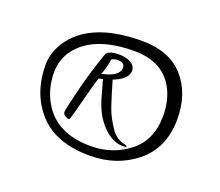

<svg xmlns="http://www.w3.org/2000/svg" viewBox="-81 -604 751 656"><g transform="rotate(20 294.0 -276.0)"><path d="M51.3 -303.2C51.3 -232.6 72 -174.6 113.5 -129.2C155 -83.7 217 -61 299.3 -61C363.8 -61 419.2 -79.6 465.6 -116.7C512 -153.8 536.1 -205.6 538.1 -272V-279.8C538.1 -342.6 520.7 -393.5 485.8 -432.4C451 -471.3 400.2 -490.7 333.5 -490.7C224.1 -490.7 144.5 -463.4 94.7 -408.7C66.4 -375.8 51.9 -340.7 51.3 -303.2ZM125.5 -383.8C167.2 -427.4 232.3 -449.2 320.8 -449.2C393.1 -449.2 442.7 -421.4 469.7 -365.7C482.4 -338.7 488.8 -308.4 488.8 -274.9C488.8 -215.3 468.8 -170.1 429 -139.2C389.1 -108.2 343.3 -92.8 291.5 -92.8C205.9 -92.8 146.5 -123 113.3 -183.6C96 -214.8 87.4 -249.3 87.4 -286.9C87.4 -324.5 100.1 -356.8 125.5 -383.8ZM336.4 -382.8C336.4 -399.7 324.5 -411.3 300.8 -417.5C292.6 -419.4 284.5 -420.4 276.4 -420.4C252 -420.4 236.7 -415.5 230.5 -405.8C229.8 -404.5 224.4 -388.2 214.1 -356.9C203.9 -325.7 193.4 -288.4 182.9 -245.1C172.3 -201.8 167 -177.5 167 -172.1C167 -166.7 169.8 -162.4 175.5 -158.9C181.2 -155.5 185.7 -153.8 189 -153.8C190.9 -154.1 192.7 -156.7 194.3 -161.4C196 -166.1 202.4 -189.9 213.6 -232.9C224.9 -275.9 232.7 -304.5 237.3 -318.8C244.8 -320.5 249.8 -321.6 252.4 -322.3L268.6 -264.6C279.6 -223.6 296.9 -191.1 320.3 -167C343.8 -142.9 367.7 -130.7 392.1 -130.4C402.2 -130.4 407.4 -131.2 407.7 -132.8C407.1 -134.4 404.8 -136.1 400.9 -137.7C381.3 -141.3 365.1 -150.9 352.1 -166.5C333.2 -192.9 319.7 -218.4 311.5 -243.2C302.1 -271.2 293 -300.8 284.2 -332C318.7 -345.4 336.1 -362.3 336.4 -382.8ZM256.8 -396C264 -399.3 271 -400.9 277.8 -400.9C292.8 -400.9 301.3 -396 303.2 -386.2C303.5 -384.9 303.7 -383.8 303.7 -382.8C303.7 -361.3 283.7 -346.4 243.7 -337.9C242 -337.6 241 -337.4 240.7 -337.4C246.3 -350.4 250.2 -363.2 252.7 -375.7C255.1 -388.3 256.5 -395 256.8 -396Z"/></g></svg>

Font: Kristi
Style: Medium
Weight: 400
Italic angle: -15°
Version: Version 1.003